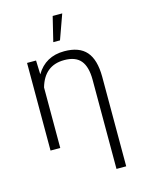

<svg xmlns="http://www.w3.org/2000/svg" viewBox="-139 -834 835 1118"><g transform="rotate(-15 278.5 -275.5)"><path d="M131.3 -528.3 134.3 -444.3Q189.9 -538.1 303.2 -538.1Q393.1 -538.1 435.8 -489.3Q478.5 -440.4 479 -337.9V202.6H420.4V-335Q420.4 -412.6 389.4 -450.4Q358.4 -488.3 290 -488.3Q170.9 -488.3 135.7 -364.7V0H77.1V-528.3ZM292 -753.9H349.6L296.4 -605.5H255.9Z"/></g></svg>

Font: Roboto-Light
Style: Regular
Weight: 300
Designer: Google
Version: Version 2.137; 2017